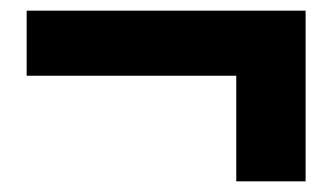

<svg xmlns="http://www.w3.org/2000/svg" viewBox="-20 -390 623 360"><path d="M553 -50H423V-248H30V-370H553Z"/></svg>

Font: TypoPRO Sinkin Sans
Style: 600 SemiBold
Weight: 600
Designer: Keith Bates
Foundry: K-Type
Version: Sinkin Sans (version 1.0)  by Keith Bates   •   © 2014   www